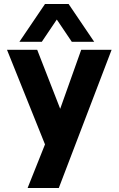

<svg xmlns="http://www.w3.org/2000/svg" viewBox="-20 -690 593 960"><path d="M118 250 205 32 15 -441H166L281 -146L386 -441H538L274 250ZM77 -481 205 -670H323L451 -481H339L244 -622H284L189 -481Z"/></svg>

Font: Teachers
Style: Regular
Weight: 400
Designer: Alfredo Marco Pradil, Chank Diesel
Version: Version 1.001